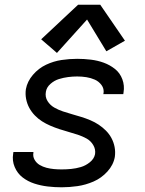

<svg xmlns="http://www.w3.org/2000/svg" viewBox="-20 -788 616 816"><path d="M242 8Q275 8 309.5 3Q344 -2 377.5 -16.5Q411 -31 436.5 -59Q462 -87 468 -121Q471 -143 467 -163.5Q463 -184 453.5 -201.5Q444 -219 430 -233Q416 -247 399.5 -258Q383 -269 364 -277Q345 -285 325.5 -291Q306 -297 286.5 -302.5Q267 -308 247.5 -314.5Q228 -321 210.5 -331Q193 -341 182 -358.5Q171 -376 175 -398Q178 -417 194.5 -431.5Q211 -446 230.5 -452Q250 -458 269.5 -460.5Q289 -463 308 -463Q328 -463 347 -460Q366 -457 383 -449.5Q400 -442 411.5 -426.5Q423 -411 420 -391Q419 -390 419 -388H504Q505 -392 505 -395Q510 -424 500 -451Q490 -478 468.5 -495Q447 -512 421 -521.5Q395 -531 366 -534.5Q337 -538 308 -538Q275 -538 241.5 -533Q208 -528 176 -513Q144 -498 120 -470Q96 -442 90 -409Q87 -388 91 -367.5Q95 -347 104.5 -329.5Q114 -312 128 -297.5Q142 -283 158.5 -272.5Q175 -262 193.5 -254Q212 -246 231.5 -239.5Q251 -233 271 -227.5Q291 -222 310.5 -215.5Q330 -209 347.5 -199.5Q365 -190 376 -172Q387 -154 384 -133Q380 -113 362 -98.5Q344 -84 323.5 -78Q303 -72 282.5 -70Q262 -68 242 -68Q225 -68 209 -69.5Q193 -71 177.5 -75Q162 -79 148.5 -87Q135 -95 127 -109Q119 -123 122 -139V-142H37Q36 -139 36 -135Q31 -105 42.5 -78Q54 -51 76 -34Q98 -17 125.5 -8Q153 1 182.5 4.5Q212 8 242 8ZM222 -563 350 -705 432 -570 511 -615 406 -768H312L155 -621Z"/></svg>

Font: Iosevka Sparkle Oblique
Style: Regular
Weight: 400
Italic angle: -9°
Designer: Belleve Invis
Foundry: Belleve Invis
Version: Version 4.5.0; ttfautohint (v1.8.3)